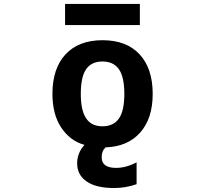

<svg xmlns="http://www.w3.org/2000/svg" viewBox="-20 -739 1040 978"><path d="M419.9 -134.8Q446.3 -95.7 502 -95.7Q557.6 -95.7 585.4 -134.8Q613.3 -173.8 613.3 -260.7Q613.3 -347.7 585.4 -386.7Q557.6 -425.8 502 -425.8Q446.3 -425.8 418.9 -386.7Q391.6 -347.7 391.6 -260.7Q391.6 -173.8 419.9 -134.8ZM311.5 -611.3V-718.8H692.4V-611.3ZM561.5 218.8Q469.7 218.8 421.4 185.5Q373 152.3 373 92.8Q373 40 410.2 -1Q336.9 -21.5 292 -88.9Q247.1 -156.2 247.1 -260.7Q247.1 -390.6 314 -462.4Q380.9 -534.2 502.4 -534.2Q624 -534.2 690.9 -462.4Q757.8 -390.6 757.8 -260.7Q757.8 -135.7 694.3 -64Q630.9 7.8 517.6 11.7Q497.1 31.2 498 62.5Q498 116.2 571.3 116.2Q622.1 116.2 675.8 87.9V199.2Q620.1 218.8 561.5 218.8Z"/></svg>

Font: GenEi Gothic M Regular
Style: Bold
Weight: 700
Designer: o_tamon (Modified); [Source Han Sans]
Ryoko NISHIZUKA  (kana & ideographs); Paul D. Hunt (Latin, Greek & Cyrillic); Wenl
Version: Version 1.1a;Original Version 1.004